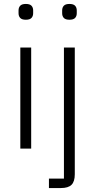

<svg xmlns="http://www.w3.org/2000/svg" viewBox="-20 -753 482 973"><path d="M111 -653Q91 -653 82.5 -662Q74 -671 74 -686V-700Q74 -715 82.5 -724Q91 -733 111 -733Q131 -733 139.5 -724Q148 -715 148 -700V-686Q148 -671 139.5 -662Q131 -653 111 -653ZM83 -512H138V0H83ZM304 -512H359V130Q359 167 342.5 183.5Q326 200 288 200H228V152H304ZM332 -653Q312 -653 303.5 -662Q295 -671 295 -686V-700Q295 -715 303.5 -724Q312 -733 332 -733Q352 -733 360.5 -724Q369 -715 369 -700V-686Q369 -671 360.5 -662Q352 -653 332 -653Z"/></svg>

Font: IBM Plex Sans Cond Light
Style: Regular
Weight: 300
Width: 3
Designer: Mike Abbink, Paul van der Laan, Pieter van Rosmalen
Foundry: Bold Monday
Version: Version 1.3